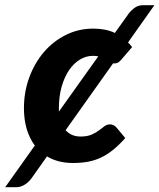

<svg xmlns="http://www.w3.org/2000/svg" viewBox="-76 -636 629 758"><path d="M61.5 -61.5Q40.5 -89.5 29.5 -126.5Q18.5 -163.5 18.5 -209Q18.5 -272 39 -328.8Q59.5 -385.5 96 -428.8Q132.5 -472 182.8 -497.5Q233 -523 292.5 -523Q342 -523 377.5 -506L432.5 -583Q444 -597.5 457.5 -606.5Q471 -615.5 488.5 -615.5H533.5L429.5 -468.5Q433.5 -464.5 437.5 -459.8Q441.5 -455 445.5 -450L401 -398.5Q396.5 -393 390 -389.2Q383.5 -385.5 376 -385.5Q372.5 -385.5 370.5 -386L183 -122Q205.5 -97 242 -97Q268.5 -97 285.5 -104.5Q302.5 -112 314.5 -121Q326.5 -130 336.2 -137.5Q346 -145 359 -145Q366 -145 372.2 -141.8Q378.5 -138.5 383.5 -133L418.5 -91Q393.5 -63 370.2 -44.2Q347 -25.5 322.8 -14Q298.5 -2.5 271.5 2.5Q244.5 7.5 212 7.5Q153 7.5 109.5 -18.5L46.5 70.5Q34.5 85.5 19.5 94.2Q4.5 103 -10.5 103H-55.5ZM156.5 -195.5 312 -413.5Q303.5 -415.5 290 -415.5Q264 -415.5 239.8 -401Q215.5 -386.5 197 -359.5Q178.5 -332.5 167.5 -294.2Q156.5 -256 156.5 -208Z"/></svg>

Font: Lato Heavy
Style: Italic
Weight: 800
Italic angle: -7°
Designer: Lukasz Dziedzic
Foundry: tyPoland Lukasz Dziedzic
Version: Version 2.007; 2014-02-27